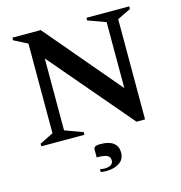

<svg xmlns="http://www.w3.org/2000/svg" viewBox="-127 -774 1063 1127"><g transform="rotate(-15 404.5 -210.5)"><path d="M49 0V-16L132 -57V-602L50 -644V-660H222L608 -204V-605L500 -644V-660H760V-644L678 -604V5H626L202 -493V-56L311 -16V0ZM381 239Q373 239 363.5 238.5Q354 238 347 236V218Q354 220 361.5 221Q369 222 374 222Q399 222 413 213Q427 204 427 186Q427 163 407.5 155Q388 147 346 147V98Q346 89 354.5 83Q363 77 387 77Q439 77 465.5 97.5Q492 118 492 156Q492 196 461 217.5Q430 239 381 239Z"/></g></svg>

Font: Spectral SemiBold
Style: Regular
Weight: 600
Designer: Jean-Baptiste Levee
Foundry: Production Type
Version: Version 2.001